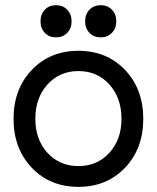

<svg xmlns="http://www.w3.org/2000/svg" viewBox="-20 -708 604 740"><path d="M461.9 -61.5Q391.6 12.2 282.2 12.2Q172.9 12.2 102.5 -61.5Q32.2 -135.3 32.2 -250Q32.2 -364.7 102.5 -438.5Q172.9 -512.2 282.2 -512.2Q391.6 -512.2 461.9 -438.5Q532.2 -364.7 532.2 -250Q532.2 -135.3 461.9 -61.5ZM448.2 -250Q448.2 -330.6 401.6 -382.3Q355 -434.1 282.2 -434.1Q209.5 -434.1 162.8 -382.3Q116.2 -330.6 116.2 -250Q116.2 -170.4 162.8 -119.1Q209.5 -67.9 282.2 -67.9Q355 -67.9 401.6 -119.1Q448.2 -170.4 448.2 -250ZM411.4 -581.3Q394.5 -564 368.2 -564Q341.8 -564 325 -581.3Q308.1 -598.6 308.1 -626Q308.1 -653.3 325 -670.7Q341.8 -688 368.2 -688Q394.5 -688 411.4 -670.7Q428.2 -653.3 428.2 -626Q428.2 -598.6 411.4 -581.3ZM239 -581.3Q222.2 -564 195.8 -564Q169.4 -564 152.8 -581.3Q136.2 -598.6 136.2 -626Q136.2 -653.3 152.8 -670.7Q169.4 -688 195.8 -688Q222.2 -688 239 -670.7Q255.9 -653.3 255.9 -626Q255.9 -598.6 239 -581.3Z"/></svg>

Font: Apfel Grotezk
Style: Regular
Weight: 400
Designer: Luigi Gorlero
Foundry: © 2023, Luigi Gorlero & Collletttivo
Version: Version 2.000;Glyphs 3.2 (3217)